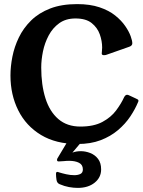

<svg xmlns="http://www.w3.org/2000/svg" viewBox="-20 -691 699 936"><path d="M642 -211Q647 -209 651 -206.5Q655 -204 655 -200Q655 -197 653 -193Q639 -159 615 -123Q591 -87 555 -56.5Q519 -26 470.5 -7.5Q422 11 358 11Q253 11 180 -33Q107 -77 69 -153Q31 -229 31 -323Q31 -367 40.5 -415Q50 -463 72 -508.5Q94 -554 131.5 -591Q169 -628 224.5 -649.5Q280 -671 356 -671Q419 -671 465 -655.5Q511 -640 541.5 -615.5Q572 -591 590.5 -564Q609 -537 617 -514.5Q625 -492 625 -480Q625 -468 610 -463L502 -425Q496 -422 487 -422Q476 -422 476 -430Q476 -432 477 -443.5Q478 -455 478 -459Q478 -491 466.5 -523.5Q455 -556 427 -578.5Q399 -601 348 -601Q301 -601 269 -578Q237 -555 217.5 -518.5Q198 -482 189.5 -440.5Q181 -399 181 -362Q181 -277 201.5 -212Q222 -147 264.5 -110.5Q307 -74 372 -74Q437 -74 479 -96.5Q521 -119 546 -152.5Q571 -186 585 -217Q591 -229 600 -229Q604 -229 612 -225ZM324 -26Q328 -35 339 -35H385Q397 -35 397 -27Q397 -23 393 -18L333 53Q351 46 374 46Q397 46 420 55Q443 64 458 83.5Q473 103 473 135Q473 174 441.5 199.5Q410 225 359 225Q339 225 316.5 221Q294 217 271 207Q258 202 255.5 186Q253 170 253 157Q253 147 259 147Q263 147 267 149Q283 154 303 158.5Q323 163 342 163Q360 163 372 157Q384 151 384 135Q384 112 365 102.5Q346 93 317 93Q304 93 291 94.5Q278 96 266 96Q258 96 258 89Q258 84 260 81Z"/></svg>

Font: Young Serif
Style: Regular
Weight: 400
Designer: Bastien Sozeau
Foundry: NBR — Bastien Sozeau
Version: Version 3.004; ttfautohint (v1.8.4.7-5d5b);gftools[0.9.33]